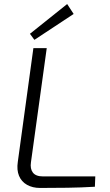

<svg xmlns="http://www.w3.org/2000/svg" viewBox="-20 -928 546 949"><path d="M211 -690 133 -126Q128 -94 142.5 -75Q157 -56 193 -56H451L449 -5Q382 -1 313.5 0Q245 1 178 1Q141 1 113.5 -14.5Q86 -30 74 -59Q62 -88 68 -128L145 -690ZM312 -908 344 -859 150 -731 128 -761Z"/></svg>

Font: Exo 2 Light
Style: Italic
Weight: 300
Italic angle: -8°
Designer: Natanael Gama
Foundry: Natanael Gama
Version: Version 2.010